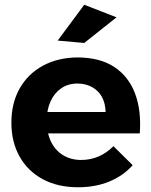

<svg xmlns="http://www.w3.org/2000/svg" viewBox="-20 -784 637 809"><path d="M425 -312Q424 -349 409.5 -375.5Q395 -402 368 -417Q341 -432 306 -432Q267 -432 238 -412Q209 -392 193 -357Q177 -322 177 -276Q177 -224 195 -187Q213 -150 246 -130Q279 -110 322 -110Q400 -110 458 -168L539 -88Q499 -43 440.5 -19Q382 5 309 5Q223 5 160 -29Q97 -63 62.5 -124.5Q28 -186 28 -267Q28 -350 63 -411.5Q98 -473 160.5 -507Q223 -541 305 -542Q400 -542 460.5 -502.5Q521 -463 548.5 -391.5Q576 -320 569 -222H155V-312ZM335 -764 471 -711 335 -603 223 -613Z"/></svg>

Font: Alexandria SemiBold
Style: Regular
Weight: 600
Designer: Mohamed Gaber
Foundry: Kief Type Foundry
Version: Version 5.100